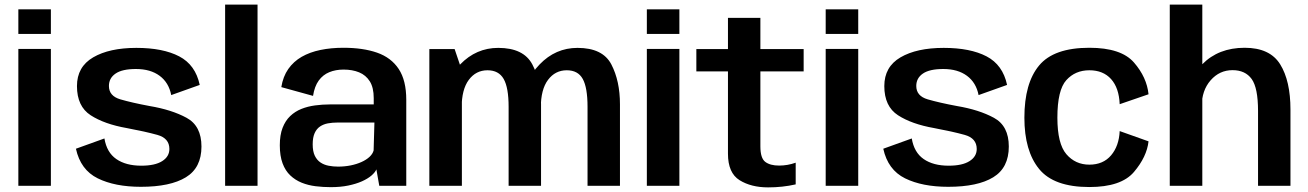

<svg xmlns="http://www.w3.org/2000/svg" viewBox="-20 -805 5669 832"><path d="M59.5 0H200.5V-593H59.5ZM59.5 -764.5V-658H200.5V-764.5Z M590.5 4.5Q718 4.5 785.5 -36.8Q853 -78 853 -170Q853 -259.5 788.5 -294.5Q724 -329.5 628.5 -345.5Q551 -360 501.5 -374.5Q452 -389 452 -432.5Q452 -466.5 480.8 -486.2Q509.5 -506 569 -506Q632 -506 671.8 -476.5Q711.5 -447 722 -393L845.5 -437Q827 -524 756.5 -560.8Q686 -597.5 571 -597.5Q454 -597.5 383.8 -556.5Q313.5 -515.5 313.5 -432Q313.5 -344 373 -305.5Q432.5 -267 529.5 -250Q609.5 -235 661.8 -220.5Q714 -206 714 -159.5Q714 -126.5 682.8 -106.8Q651.5 -87 592.5 -87Q525.5 -87 484 -115.8Q442.5 -144.5 432.5 -205L309 -160.5Q329 -69 403.5 -32.2Q478 4.5 590.5 4.5Z M955.5 0H1096V-785H955.5Z M1413.5 6Q1455.5 6 1489.2 -1Q1523 -8 1548.2 -19.2Q1573.5 -30.5 1589.5 -44.2Q1605.5 -58 1611 -71L1623.5 0H1740.5V-372.5Q1740.5 -456.5 1707.8 -506Q1675 -555.5 1614 -576.8Q1553 -598 1468.5 -598Q1414.5 -598 1368.5 -588.5Q1322.5 -579 1287.2 -558.8Q1252 -538.5 1229.2 -506Q1206.5 -473.5 1199 -427.5L1336.5 -389.5Q1343 -431 1361.2 -456Q1379.5 -481 1407 -492.2Q1434.5 -503.5 1469 -503.5Q1507 -503.5 1536.2 -491.5Q1565.5 -479.5 1582.5 -452.5Q1599.5 -425.5 1599.5 -379.5V-352.5H1409.5Q1377 -352.5 1345.2 -348.2Q1313.5 -344 1286 -333Q1258.5 -322 1237.5 -302Q1216.5 -282 1204.5 -251Q1192.5 -220 1192.5 -175.5Q1192.5 -129.5 1204.5 -97.2Q1216.5 -65 1238 -44.8Q1259.5 -24.5 1287.5 -13.2Q1315.5 -2 1347.8 2Q1380 6 1413.5 6ZM1445 -83Q1424 -83 1404.2 -86.8Q1384.5 -90.5 1369 -100.8Q1353.5 -111 1344.2 -130Q1335 -149 1335 -179.5Q1335 -209.5 1343.5 -228.2Q1352 -247 1367 -257Q1382 -267 1401.2 -270.5Q1420.5 -274 1442.5 -274H1602.5L1599 -153Q1595 -138 1581.2 -125.2Q1567.5 -112.5 1546.5 -103Q1525.5 -93.5 1499.5 -88.2Q1473.5 -83 1445 -83Z M1840.5 0H1981.5V-499.5L1950 -592.5H1840.5ZM2184 0H2324.5V-353Q2324.5 -454 2286.8 -525.8Q2249 -597.5 2139 -597.5Q2043.5 -597.5 1974.5 -526.2Q1905.5 -455 1905.5 -370L1980.5 -338Q1980.5 -417.5 2011.5 -459Q2042.5 -500.5 2092.5 -500.5Q2141 -500.5 2162.5 -463Q2184 -425.5 2184 -342ZM2526 0H2666.5V-353Q2666.5 -454 2629.2 -525.8Q2592 -597.5 2482.5 -597.5Q2387 -597.5 2318 -525.5Q2249 -453.5 2249 -370L2323.5 -338Q2323.5 -417.5 2354.8 -459Q2386 -500.5 2436 -500.5Q2484.5 -500.5 2505.2 -463Q2526 -425.5 2526 -342Z M2783 0H2924V-593H2783ZM2783 -764.5V-658H2924V-764.5Z M3308.5 7Q3371 7 3428 -6V-100Q3393 -87.5 3356 -87.5Q3317.5 -87.5 3296.2 -103.5Q3275 -119.5 3275 -170.5V-495.5H3462.5V-592.5H3275V-727.5H3134.5V-592.5H2997.5V-495.5H3134.5V-139Q3134.5 -55.5 3184.8 -24.2Q3235 7 3308.5 7Z M3558 0H3699V-593H3558ZM3558 -764.5V-658H3699V-764.5Z M4089 4.5Q4216.5 4.5 4284 -36.8Q4351.5 -78 4351.5 -170Q4351.5 -259.5 4287 -294.5Q4222.5 -329.5 4127 -345.5Q4049.5 -360 4000 -374.5Q3950.5 -389 3950.5 -432.5Q3950.5 -466.5 3979.2 -486.2Q4008 -506 4067.5 -506Q4130.5 -506 4170.2 -476.5Q4210 -447 4220.5 -393L4344 -437Q4325.5 -524 4255 -560.8Q4184.5 -597.5 4069.5 -597.5Q3952.5 -597.5 3882.2 -556.5Q3812 -515.5 3812 -432Q3812 -344 3871.5 -305.5Q3931 -267 4028 -250Q4108 -235 4160.2 -220.5Q4212.5 -206 4212.5 -159.5Q4212.5 -126.5 4181.2 -106.8Q4150 -87 4091 -87Q4024 -87 3982.5 -115.8Q3941 -144.5 3931 -205L3807.5 -160.5Q3827.5 -69 3902 -32.2Q3976.5 4.5 4089 4.5Z M4700.5 5.5Q4838.5 5.5 4894 -60Q4949.5 -125.5 4957 -192.5L4832 -237Q4829 -172.5 4794.8 -132Q4760.5 -91.5 4700.5 -91.5Q4640 -91.5 4601 -136.8Q4562 -182 4562 -295Q4562 -415 4600.8 -457.8Q4639.5 -500.5 4700.5 -500.5Q4760.5 -500.5 4794.8 -462.2Q4829 -424 4832 -353.5L4957 -396.5Q4949.5 -470 4894 -534Q4838.5 -598 4700.5 -598Q4546.5 -598 4482.8 -521.2Q4419 -444.5 4419 -295Q4419 -151 4482.8 -72.8Q4546.5 5.5 4700.5 5.5Z M5049 0H5190V-785H5049ZM5431.5 0H5572V-330Q5572 -454.5 5527.5 -526.2Q5483 -598 5373.5 -598Q5260 -598 5189.8 -526.5Q5119.5 -455 5119.5 -379L5187.5 -344Q5187.5 -413 5226 -457Q5264.5 -501 5321 -501Q5376 -501 5403.8 -462.8Q5431.5 -424.5 5431.5 -324Z"/></svg>

Font: Anybody UltraCondensed Thin SemiBold
Style: Regular
Weight: 600
Version: Version 1.111